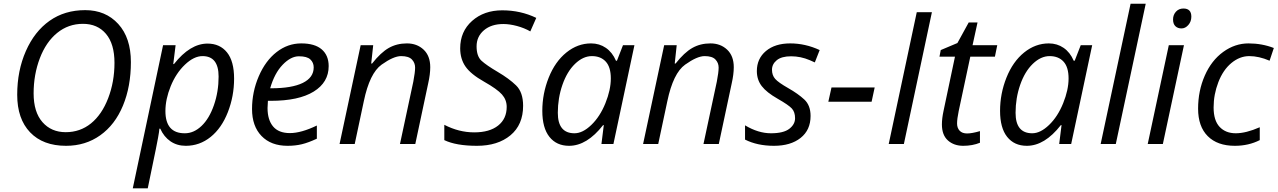

<svg xmlns="http://www.w3.org/2000/svg" viewBox="-20 -780 6920 1040"><path d="M554.2 -596.4Q508.3 -650.9 429.2 -650.9Q350.1 -650.9 289.6 -601.6Q229 -552.2 195.6 -464.1Q162.1 -376 162.1 -274.4Q162.1 -172.9 210 -118.4Q257.8 -64 335.9 -64Q414.1 -64 472.9 -111.6Q531.7 -159.2 565.9 -248Q600.1 -336.9 600.1 -439.5Q600.1 -542 554.2 -596.4ZM337.9 9.8Q212.9 9.8 143.1 -63.2Q73.2 -136.2 73.2 -266.6Q73.2 -397 120.1 -503.4Q167 -609.9 248.8 -667.5Q330.6 -725.1 441.4 -725.1Q552.2 -725.1 620.6 -650.1Q689 -575.2 689 -443.4Q689 -311.5 646 -207.8Q603 -104 522.9 -47.1Q442.9 9.8 337.9 9.8Z M1077.1 -476.1Q1030.3 -476.1 981.7 -429.7Q933.1 -383.3 904.5 -312.7Q876 -242.2 876 -178.7Q876 -57.6 981.4 -58.1Q1029.8 -58.1 1071.5 -97.7Q1113.3 -137.2 1138.7 -210.2Q1164.1 -283.2 1164.1 -365.2Q1164.1 -476.1 1077.1 -476.1ZM986.3 9.8Q939 9.8 903.3 -14.6Q867.7 -39.1 848.1 -83H843.3L841.3 -64.5Q837.4 -31.2 780.3 240.2H699.2L863.3 -535.2H931.2L918.5 -433.1H922.4Q1009.8 -543.9 1104 -543.9Q1170.9 -543.9 1209.5 -496.3Q1248 -448.7 1248 -354Q1248 -259.3 1214.4 -172.9Q1180.7 -86.4 1121.1 -38.3Q1061.5 9.8 986.3 9.8Z M1443.4 -301.8H1449.2Q1560.5 -301.8 1619.9 -330.8Q1679.2 -359.9 1679.2 -415Q1679.2 -440.9 1661.1 -458Q1643.1 -475.1 1599.1 -475.1Q1555.2 -475.1 1511 -429.2Q1466.8 -383.3 1443.4 -301.8ZM1696.3 -100.1V-28.8Q1650.4 -7.3 1615.2 1.2Q1580.1 9.8 1537.6 9.8Q1447.8 9.8 1396.5 -43.5Q1345.2 -96.7 1345.2 -189.5Q1345.2 -282.2 1381.6 -366.7Q1418 -451.2 1478.3 -498Q1538.6 -544.9 1611.8 -544.9Q1685.1 -544.9 1722.7 -512.5Q1760.3 -480 1760.3 -421.9Q1760.3 -334 1679.2 -283.9Q1598.1 -233.9 1447.3 -233.9H1431.2L1429.2 -194.8Q1429.2 -130.9 1459.2 -95Q1489.3 -59.1 1550.3 -59.1Q1611.3 -59.1 1696.3 -100.1Z M1950.7 -231.9 1901.4 0H1819.3L1933.6 -535.2H2001.5L1990.7 -436H1995.6Q2042.5 -495.6 2085.9 -520.3Q2129.4 -544.9 2184.1 -544.9Q2238.8 -544.9 2274.7 -511Q2310.5 -477.1 2310.5 -416Q2310.5 -377.4 2299.3 -328.1L2229.5 0H2146.5L2218.8 -337.9Q2228.5 -388.7 2228.5 -414.1Q2228.5 -439.5 2211.2 -457.8Q2193.8 -476.1 2152.8 -476.1Q2111.8 -476.1 2047.1 -429.9Q1982.4 -383.8 1950.7 -231.9Z M2386.7 -21V-104Q2465.8 -63 2548.8 -63Q2631.8 -63 2678.2 -99.9Q2724.6 -136.7 2724.6 -201.2Q2724.6 -239.3 2699 -268.3Q2673.3 -297.4 2601.6 -337.9Q2529.8 -378.4 2501.2 -419.9Q2472.7 -461.4 2472.7 -518.1Q2472.7 -609.4 2537.1 -666.7Q2601.6 -724.1 2700.7 -724.1Q2799.8 -724.1 2884.8 -683.1L2852.5 -609.9Q2820.3 -628.4 2780.3 -639.2Q2740.2 -649.9 2706.5 -649.9Q2641.1 -649.9 2601.3 -616Q2561.5 -582 2561.5 -528.8Q2561.5 -475.6 2587.9 -451.2Q2614.3 -426.8 2675.8 -390.6Q2737.3 -354.5 2775.4 -317.4Q2813.5 -280.3 2813.5 -207Q2813.5 -104 2744.9 -47.1Q2676.3 9.8 2563.5 9.8Q2450.7 9.8 2386.7 -21Z M3001.5 -168.9Q3001.5 -58.1 3091.8 -58.1Q3136.2 -58.1 3183.1 -103.3Q3230 -148.4 3259.3 -220.9Q3288.6 -293.5 3288.6 -355Q3288.6 -416.5 3261.2 -446.3Q3233.9 -476.1 3186 -476.1Q3138.2 -476.1 3094.7 -434.1Q3051.3 -392.1 3026.4 -320.3Q3001.5 -248.5 3001.5 -168.9ZM3181.6 -544.9Q3226.6 -544.9 3261.7 -520.8Q3296.9 -496.6 3316.4 -451.2H3321.8L3354.5 -535.2H3416.5L3302.7 0H3237.8L3250.5 -102.1H3246.6Q3159.2 9.8 3062.5 9.8Q2994.6 9.8 2956.1 -38.6Q2917.5 -86.9 2917.5 -179.7Q2917.5 -272.5 2952.1 -359.4Q2986.8 -446.3 3047.9 -495.6Q3108.9 -544.9 3181.6 -544.9Z M3594.7 -231.9 3545.4 0H3463.4L3577.6 -535.2H3645.5L3634.8 -436H3639.6Q3686.5 -495.6 3730 -520.3Q3773.4 -544.9 3828.1 -544.9Q3882.8 -544.9 3918.7 -511Q3954.6 -477.1 3954.6 -416Q3954.6 -377.4 3943.4 -328.1L3873.5 0H3790.5L3862.8 -337.9Q3872.6 -388.7 3872.6 -414.1Q3872.6 -439.5 3855.2 -457.8Q3837.9 -476.1 3796.9 -476.1Q3755.9 -476.1 3691.2 -429.9Q3626.5 -383.8 3594.7 -231.9Z M4079.6 -395Q4079.6 -462.4 4128.9 -503.7Q4178.2 -544.9 4260.3 -544.9Q4342.3 -544.9 4419.9 -508.8L4393.6 -441.9L4366.2 -454.1Q4316.9 -475.1 4265.1 -475.1Q4213.4 -475.1 4187.5 -453.9Q4161.6 -432.6 4161.6 -402.3Q4161.6 -372.1 4179 -352.5Q4196.3 -333 4249.5 -302.7Q4302.7 -272.5 4336.7 -241Q4370.6 -209.5 4370.6 -151.9Q4370.6 -75.7 4316.7 -33Q4262.7 9.8 4172.4 9.8Q4082 9.8 4015.6 -23.9V-101.1Q4087.4 -58.1 4155.8 -58.1Q4224.1 -58.1 4255.4 -82.3Q4286.6 -106.4 4286.6 -139.6Q4286.6 -172.9 4269.5 -191.9Q4252.4 -210.9 4192.4 -245.1Q4132.3 -279.3 4106 -313.7Q4079.6 -348.1 4079.6 -395Z M4466.8 -229 4483.9 -306.2H4717.8L4701.2 -229Z M4793.9 0 4945.8 -713.9H5027.8L4876 0Z M5082 -106Q5082 -138.2 5090.8 -179.2L5152.8 -473.1H5068.8L5075.7 -508.8L5166 -546.9L5227.1 -658.2H5274.9L5248 -535.2H5381.8L5369.1 -473.1H5235.8L5172.9 -178.2Q5164.1 -135.7 5164.1 -111.3Q5164.1 -86.9 5178 -72Q5191.9 -57.1 5218.3 -57.1Q5244.6 -57.1 5288.1 -69.8V-6.8Q5247.6 9.8 5197.3 9.8Q5147 9.8 5114.5 -19.3Q5082 -48.3 5082 -106Z M5481 -168.9Q5481 -58.1 5571.3 -58.1Q5615.7 -58.1 5662.6 -103.3Q5709.5 -148.4 5738.8 -220.9Q5768.1 -293.5 5768.1 -355Q5768.1 -416.5 5740.7 -446.3Q5713.4 -476.1 5665.5 -476.1Q5617.7 -476.1 5574.2 -434.1Q5530.8 -392.1 5505.9 -320.3Q5481 -248.5 5481 -168.9ZM5661.1 -544.9Q5706.1 -544.9 5741.2 -520.8Q5776.4 -496.6 5795.9 -451.2H5801.3L5834 -535.2H5896L5782.2 0H5717.3L5730 -102.1H5726.1Q5638.7 9.8 5542 9.8Q5474.1 9.8 5435.5 -38.6Q5397 -86.9 5397 -179.7Q5397 -272.5 5431.6 -359.4Q5466.3 -446.3 5527.3 -495.6Q5588.4 -544.9 5661.1 -544.9Z M6023.9 0H5941.9L6104 -759.8H6186Z M6390.1 -733.9Q6433.1 -733.9 6433.1 -689.9Q6433.1 -663.1 6416.7 -644.5Q6400.4 -626 6379.9 -626Q6359.4 -626 6346.7 -638.2Q6334 -650.4 6334 -674.8Q6334 -699.2 6349.6 -716.6Q6365.2 -733.9 6390.1 -733.9ZM6278.8 0H6196.8L6311 -535.2H6393.1Z M6803.7 -90.8V-21Q6743.2 9.8 6668.9 9.8Q6574.2 9.8 6522 -42.5Q6469.7 -94.7 6469.7 -191.4Q6469.7 -288.1 6505.9 -370.4Q6542 -452.6 6605.7 -498.8Q6669.4 -544.9 6742.7 -544.9Q6815.9 -544.9 6879.9 -520L6856.9 -451.2Q6798.8 -476.1 6747.1 -476.1Q6695.3 -476.1 6650.1 -438.7Q6605 -401.4 6579.3 -334.7Q6553.7 -268.1 6553.7 -197.8Q6553.7 -127.4 6586.2 -92.8Q6618.7 -58.1 6673.8 -58.1Q6729 -58.1 6803.7 -90.8Z"/></svg>

Font: OpenSans-Italic
Style: Italic
Weight: 400
Italic angle: -12°
Foundry: Ascender Corporation
Version: Version 1.10